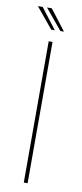

<svg xmlns="http://www.w3.org/2000/svg" viewBox="-85 -759 338 791"><g transform="rotate(10 84.0 -363.5)"><path d="M76 0V-591H92V0ZM116 -641 45 -727H65L131 -641ZM78 -640 7 -726H27L93 -640Z"/></g></svg>

Font: Alumni Sans Pinstripe
Style: Regular
Weight: 400
Designer: Robert E. Leuschke
Foundry: Robert E. Leuschke
Version: Version 1.010; ttfautohint (v1.8.4.7-5d5b)